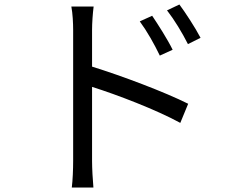

<svg xmlns="http://www.w3.org/2000/svg" viewBox="-20 -790 1040 853"><path d="M656 -720 601 -695C634 -650 665 -595 690 -543L747 -569C724 -616 681 -683 656 -720ZM777 -770 722 -744C756 -700 788 -647 815 -594L871 -622C847 -668 803 -735 777 -770ZM305 -75C305 -38 303 11 299 43H395C392 11 389 -43 389 -75V-404C500 -369 673 -303 781 -244L816 -329C710 -382 521 -453 389 -494V-657C389 -687 392 -730 396 -761H297C303 -730 305 -685 305 -657Z"/></svg>

Font: Microsoft YaHei
Style: Regular
Weight: 400
Designer: Ryoko NISHIZUKA 西塚涼子 (kana, bopomofo & ideographs); Paul D. Hunt (Latin, Greek & Cyrillic); Sandoll Communications 산돌커뮤니
Foundry: Adobe
Version: Version 2.001;hotconv 1.0.111;makeotfexe 2.5.65597